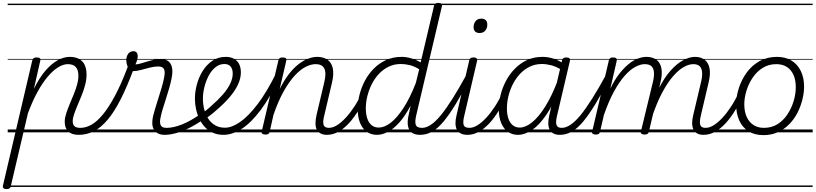

<svg xmlns="http://www.w3.org/2000/svg" viewBox="-53 -910 5607 1320"><path d="M-9 390Q-22 390 -28.5 384Q-35 378 -33 367L169 -495Q173 -506 179 -510.5Q185 -515 198 -515Q214 -515 220.5 -510Q227 -505 224 -493L180 -299Q219 -378 261 -426Q303 -474 345 -496.5Q387 -519 426 -519Q464 -519 490 -505Q516 -491 529 -464Q542 -437 542 -397Q542 -363 532.5 -326.5Q523 -290 508.5 -254.5Q494 -219 480 -186Q466 -153 456.5 -125Q447 -97 447 -77Q447 -53 459.5 -42Q472 -31 498 -31Q508 -31 512 -23.5Q516 -16 514.5 -7Q513 2 506 9.5Q499 17 487 17Q440 17 416 -6.5Q392 -30 392 -73Q392 -98 401.5 -128Q411 -158 425 -191.5Q439 -225 453 -259Q467 -293 476.5 -326.5Q486 -360 486 -390Q486 -428 468.5 -448.5Q451 -469 413 -469Q383 -469 348 -448Q313 -427 276.5 -384.5Q240 -342 205 -278.5Q170 -215 139 -131L21 371Q18 381 12 385.5Q6 390 -9 390ZM0 365H635V375H0ZM0 -20H635V0H0ZM0 -505H635V-500H0ZM0 -885H635V-875H0Z M488 17Q476 17 471.5 9.5Q467 2 469 -7Q471 -16 479.5 -23.5Q488 -31 500 -31Q537 -31 575.5 -52.5Q614 -74 654.5 -123Q695 -172 738 -252.5Q781 -333 825 -450Q828 -456 835.5 -457.5Q843 -459 851.5 -457.5Q860 -456 865 -451Q870 -446 866 -436Q821 -315 777.5 -229Q734 -143 688.5 -88.5Q643 -34 593.5 -8.5Q544 17 488 17ZM635 365H660V375H635ZM635 -20H660V0H635ZM635 -505H660V-500H635ZM635 -885H660V-875H635Z M1080 17Q1052 17 1033.5 7.5Q1015 -2 1005 -19.5Q995 -37 994 -60Q993 -83 999 -110Q1004 -132 1014 -164.5Q1024 -197 1035.5 -233.5Q1047 -270 1058 -307Q1069 -344 1075 -375Q1084 -419 1074 -436Q1064 -453 1035 -453Q1008 -453 976.5 -445Q945 -437 915.5 -429Q886 -421 863 -421Q849 -421 838.5 -431Q828 -441 822 -458Q816 -475 815 -496Q815 -513 821 -527.5Q827 -542 838.5 -550Q850 -558 865 -558Q879 -558 886.5 -548.5Q894 -539 894 -523Q894 -513 890 -498Q886 -483 878 -467Q895 -468 915.5 -474Q936 -480 959 -487Q982 -494 1005.5 -499Q1029 -504 1051 -504Q1083 -504 1102.5 -490.5Q1122 -477 1129 -448Q1136 -419 1127 -373Q1121 -342 1110.5 -305Q1100 -268 1088 -231Q1076 -194 1066 -161.5Q1056 -129 1052 -107Q1043 -71 1051 -51Q1059 -31 1091 -31Q1101 -31 1105 -23.5Q1109 -16 1108 -7Q1107 2 1100 9.5Q1093 17 1080 17ZM660 365H1228V375H660ZM660 -20H1228V0H660ZM660 -505H1228V-500H660ZM660 -885H1228V-875H660Z M1080 17Q1068 17 1063.5 9.5Q1059 2 1061.5 -7Q1064 -16 1072.5 -23.5Q1081 -31 1093 -31Q1139 -31 1198.5 -54.5Q1258 -78 1325 -126Q1333 -131 1339.5 -128Q1346 -125 1350 -117.5Q1354 -110 1353 -101.5Q1352 -93 1344 -88Q1293 -52 1244.5 -28.5Q1196 -5 1154.5 6Q1113 17 1080 17ZM1228 365V375ZM1228 -20V0ZM1228 -505V-500ZM1228 -885V-875Z M1324 -123Q1346 -137 1365.5 -152.5Q1385 -168 1403 -185Q1447 -223 1479.5 -260.5Q1512 -298 1529.5 -334.5Q1547 -371 1547 -404Q1547 -435 1532.5 -452.5Q1518 -470 1489 -470Q1478 -470 1473.5 -477Q1469 -484 1470.5 -494Q1472 -504 1479 -511.5Q1486 -519 1499 -519Q1533 -519 1556.5 -505.5Q1580 -492 1591.5 -468.5Q1603 -445 1603 -412Q1603 -371 1582.5 -327.5Q1562 -284 1524 -240Q1486 -196 1433 -151Q1413 -133 1390.5 -116Q1368 -99 1345 -83ZM1228 365H1672V375H1228ZM1228 -20H1672V0H1228ZM1228 -505H1672V-500H1228ZM1228 -885H1672V-875H1228Z M1484 17Q1444 17 1412.5 3.5Q1381 -10 1357.5 -34.5Q1334 -59 1318.5 -91Q1303 -123 1295 -159Q1287 -195 1287 -231Q1287 -279 1300.5 -329.5Q1314 -380 1341 -423Q1368 -466 1407.5 -492.5Q1447 -519 1500 -519Q1510 -519 1514 -511.5Q1518 -504 1516.5 -494Q1515 -484 1508 -477Q1501 -470 1490 -470Q1456 -470 1428.5 -448Q1401 -426 1382 -390Q1363 -354 1352.5 -312.5Q1342 -271 1342 -232Q1342 -193 1351.5 -157Q1361 -121 1379.5 -93Q1398 -65 1426.5 -48.5Q1455 -32 1494 -32Q1541 -32 1598 -71.5Q1655 -111 1718.5 -194.5Q1782 -278 1847 -410Q1851 -418 1859.5 -416.5Q1868 -415 1873.5 -408Q1879 -401 1875 -390Q1808 -246 1741 -156Q1674 -66 1609 -24.5Q1544 17 1484 17ZM1672 365V375ZM1672 -20V0ZM1672 -505V-500ZM1672 -885V-875Z M2196 17Q2170 17 2152 8Q2134 -1 2125 -18.5Q2116 -36 2116 -61.5Q2116 -87 2123 -119L2176 -343Q2186 -385 2183.5 -413Q2181 -441 2164.5 -455Q2148 -469 2117 -469Q2085 -469 2048.5 -450.5Q2012 -432 1973.5 -390.5Q1935 -349 1897.5 -282.5Q1860 -216 1827 -120L1801 -4Q1799 6 1792.5 10.5Q1786 15 1771 15Q1759 15 1751 10Q1743 5 1746 -5L1861 -495Q1864 -506 1870 -510.5Q1876 -515 1890 -515Q1906 -515 1912 -509.5Q1918 -504 1915 -492L1870 -298Q1901 -360 1934.5 -402.5Q1968 -445 2002 -470.5Q2036 -496 2068 -507.5Q2100 -519 2128 -519Q2169 -519 2197 -500.5Q2225 -482 2234.5 -442.5Q2244 -403 2229 -340L2177 -119Q2165 -73 2171.5 -52Q2178 -31 2208 -31Q2218 -31 2222.5 -23.5Q2227 -16 2225.5 -7Q2224 2 2217 9.5Q2210 17 2196 17ZM1672 365H2343V375H1672ZM1672 -20H2343V0H1672ZM1672 -505H2343V-500H1672ZM1672 -885H2343V-875H1672Z M2195 17Q2185 17 2180 9.5Q2175 2 2176 -7Q2177 -16 2185 -23.5Q2193 -31 2208 -31Q2235 -31 2264.5 -49.5Q2294 -68 2324.5 -101Q2355 -134 2384 -178.5Q2413 -223 2437 -276Q2442 -286 2450.5 -286Q2459 -286 2465.5 -279.5Q2472 -273 2468 -263Q2443 -204 2412 -152.5Q2381 -101 2346 -63Q2311 -25 2273 -4Q2235 17 2195 17ZM2343 365V375ZM2343 -20V0ZM2343 -505V-500ZM2343 -885V-875Z M2538 17Q2498 17 2468 -4.5Q2438 -26 2422 -66Q2406 -106 2406 -161Q2406 -208 2418.5 -258Q2431 -308 2455.5 -354.5Q2480 -401 2516.5 -438Q2553 -475 2601 -497Q2649 -519 2708 -519Q2740 -519 2774.5 -509Q2809 -499 2839 -481L2931 -870Q2934 -881 2940.5 -885.5Q2947 -890 2960 -890Q2977 -890 2982.5 -883.5Q2988 -877 2985 -866L2809 -119Q2798 -73 2805.5 -52Q2813 -31 2848 -31Q2856 -31 2859.5 -23.5Q2863 -16 2862 -7Q2861 2 2854.5 9.5Q2848 17 2836 17Q2809 17 2791 9Q2773 1 2763 -14.5Q2753 -30 2750.5 -52.5Q2748 -75 2753 -103L2770 -184Q2732 -112 2692.5 -68Q2653 -24 2614 -3.5Q2575 17 2538 17ZM2551 -33Q2590 -33 2633 -66Q2676 -99 2720.5 -167Q2765 -235 2806 -340L2829 -434Q2792 -456 2761 -463Q2730 -470 2703 -470Q2657 -470 2619 -451.5Q2581 -433 2552 -402Q2523 -371 2503 -331.5Q2483 -292 2472.5 -249Q2462 -206 2462 -165Q2462 -127 2471.5 -97Q2481 -67 2501 -50Q2521 -33 2551 -33ZM2343 365H2984V375H2343ZM2343 -20H2984V0H2343ZM2343 -505H2984V-500H2343ZM2343 -885H2984V-875H2343Z M2836 17Q2826 17 2821 9.5Q2816 2 2817 -7Q2818 -16 2826 -23.5Q2834 -31 2849 -31Q2877 -31 2909 -52Q2941 -73 2977.5 -117.5Q3014 -162 3058.5 -232.5Q3103 -303 3157 -402Q3162 -413 3171.5 -412.5Q3181 -412 3186.5 -404.5Q3192 -397 3187 -387Q3130 -277 3083.5 -200Q3037 -123 2997 -75Q2957 -27 2918 -5Q2879 17 2836 17ZM2984 365V375ZM2984 -20V0ZM2984 -505V-500ZM2984 -885V-875Z M3162 17Q3134 17 3115.5 8Q3097 -1 3088 -18.5Q3079 -36 3078.5 -61.5Q3078 -87 3086 -119L3173 -495Q3176 -506 3182 -510.5Q3188 -515 3202 -515Q3217 -515 3223.5 -509Q3230 -503 3227 -492L3140 -119Q3128 -73 3134.5 -52Q3141 -31 3174 -31Q3184 -31 3188.5 -23.5Q3193 -16 3191.5 -7Q3190 2 3182.5 9.5Q3175 17 3162 17ZM3244 -683Q3225 -683 3214 -693Q3203 -703 3203 -723Q3203 -747 3216.5 -764.5Q3230 -782 3256 -782Q3275 -782 3286 -772Q3297 -762 3297 -742Q3298 -718 3284 -700.5Q3270 -683 3244 -683ZM2984 365H3309V375H2984ZM2984 -20H3309V0H2984ZM2984 -505H3309V-500H2984ZM2984 -885H3309V-875H2984Z M3161 17Q3151 17 3146 9.5Q3141 2 3142 -7Q3143 -16 3151 -23.5Q3159 -31 3174 -31Q3201 -31 3230.5 -49.5Q3260 -68 3290.5 -101Q3321 -134 3350 -178.5Q3379 -223 3403 -276Q3408 -286 3416.5 -286Q3425 -286 3431.5 -279.5Q3438 -273 3434 -263Q3409 -204 3378 -152.5Q3347 -101 3312 -63Q3277 -25 3239 -4Q3201 17 3161 17ZM3309 365V375ZM3309 -20V0ZM3309 -505V-500ZM3309 -885V-875Z M3508 17Q3468 17 3438 -4.5Q3408 -26 3392 -66Q3376 -106 3376 -161Q3376 -207 3388.5 -257Q3401 -307 3425.5 -353.5Q3450 -400 3486.5 -437.5Q3523 -475 3570.5 -497Q3618 -519 3677 -519Q3715 -519 3753.5 -506.5Q3792 -494 3825 -470L3815 -425Q3773 -452 3738 -461Q3703 -470 3673 -470Q3627 -470 3589 -451.5Q3551 -433 3522 -402Q3493 -371 3473 -331.5Q3453 -292 3442.5 -249Q3432 -206 3432 -165Q3432 -127 3441.5 -97Q3451 -67 3471 -50Q3491 -33 3520 -33Q3560 -33 3604.5 -68.5Q3649 -104 3694.5 -176Q3740 -248 3782 -358L3799 -313Q3754 -196 3704.5 -123Q3655 -50 3605 -16.5Q3555 17 3508 17ZM3796 17Q3770 17 3752.5 8Q3735 -1 3726 -18.5Q3717 -36 3716.5 -60.5Q3716 -85 3723 -116L3811 -495Q3814 -506 3820.5 -510.5Q3827 -515 3841 -515Q3857 -515 3862.5 -508.5Q3868 -502 3865 -491L3777 -116Q3766 -71 3773 -51Q3780 -31 3808 -31Q3818 -31 3822.5 -23.5Q3827 -16 3825.5 -7Q3824 2 3817 9.5Q3810 17 3796 17ZM3309 365H3944V375H3309ZM3309 -20H3944V0H3309ZM3309 -505H3944V-500H3309ZM3309 -885H3944V-875H3309Z M3796 17Q3786 17 3781 9.5Q3776 2 3777 -7Q3778 -16 3786 -23.5Q3794 -31 3809 -31Q3837 -31 3869 -52Q3901 -73 3937.5 -117.5Q3974 -162 4018.5 -232.5Q4063 -303 4117 -402Q4122 -413 4131.5 -412.5Q4141 -412 4146.5 -404.5Q4152 -397 4147 -387Q4090 -277 4043.5 -200Q3997 -123 3957 -75Q3917 -27 3878 -5Q3839 17 3796 17ZM3944 365V375ZM3944 -20V0ZM3944 -505V-500ZM3944 -885V-875Z M4785 17Q4758 17 4741 8Q4724 -1 4715 -19Q4706 -37 4705.5 -62Q4705 -87 4713 -119L4766 -343Q4776 -384 4774 -412Q4772 -440 4757.5 -454.5Q4743 -469 4713 -469Q4683 -469 4647.5 -449Q4612 -429 4574.5 -386Q4537 -343 4500 -274Q4463 -205 4430 -107L4407 -106Q4434 -215 4472.5 -293.5Q4511 -372 4555 -422Q4599 -472 4643 -495.5Q4687 -519 4725 -519Q4765 -519 4791 -499.5Q4817 -480 4825 -440.5Q4833 -401 4818 -340L4766 -119Q4755 -73 4761 -52Q4767 -31 4797 -31Q4806 -31 4810.5 -23.5Q4815 -16 4814 -7Q4813 2 4805.5 9.5Q4798 17 4785 17ZM4043 15Q4030 15 4022.5 10Q4015 5 4018 -5L4133 -495Q4136 -506 4142 -510.5Q4148 -515 4161 -515Q4177 -515 4183 -509.5Q4189 -504 4187 -492L4143 -300Q4172 -361 4205 -403Q4238 -445 4270.5 -471Q4303 -497 4334 -508Q4365 -519 4391 -519Q4432 -519 4459 -500Q4486 -481 4494 -441Q4502 -401 4487 -340L4408 -4Q4405 6 4398.5 10.5Q4392 15 4378 15Q4366 15 4358 10Q4350 5 4353 -5L4435 -343Q4445 -384 4443 -412Q4441 -440 4426 -454.5Q4411 -469 4379 -469Q4350 -469 4314.5 -450Q4279 -431 4242 -389.5Q4205 -348 4168.5 -281.5Q4132 -215 4099 -120L4072 -4Q4070 6 4063.5 10.5Q4057 15 4043 15ZM3944 365H4933V375H3944ZM3944 -20H4933V0H3944ZM3944 -505H4933V-500H3944ZM3944 -885H4933V-875H3944Z M4785 17Q4775 17 4770 9.5Q4765 2 4766 -7Q4767 -16 4775 -23.5Q4783 -31 4798 -31Q4825 -31 4854.5 -49.5Q4884 -68 4914.5 -101Q4945 -134 4974 -178.5Q5003 -223 5027 -276Q5032 -286 5040.5 -286Q5049 -286 5055.5 -279.5Q5062 -273 5058 -263Q5033 -204 5002 -152.5Q4971 -101 4936 -63Q4901 -25 4863 -4Q4825 17 4785 17ZM4933 365V375ZM4933 -20V0ZM4933 -505V-500ZM4933 -885V-875Z M5195 19Q5135 19 5093 -7.5Q5051 -34 5029.5 -81.5Q5008 -129 5008 -191Q5008 -247 5026.5 -304.5Q5045 -362 5080.5 -411Q5116 -460 5168.5 -489.5Q5221 -519 5289 -519Q5347 -519 5388.5 -493.5Q5430 -468 5452.5 -422Q5475 -376 5475 -315Q5475 -272 5463.5 -225.5Q5452 -179 5430 -135.5Q5408 -92 5374 -57Q5340 -22 5295.5 -1.5Q5251 19 5195 19ZM5199 -31Q5253 -31 5293.5 -57Q5334 -83 5361.5 -125Q5389 -167 5403.5 -216Q5418 -265 5418 -311Q5418 -359 5402.5 -394.5Q5387 -430 5357 -449.5Q5327 -469 5284 -469Q5232 -469 5191 -443.5Q5150 -418 5122 -376.5Q5094 -335 5079 -286.5Q5064 -238 5064 -193Q5064 -144 5080 -107.5Q5096 -71 5126.5 -51Q5157 -31 5199 -31ZM4933 365H5534V375H4933ZM4933 -20H5534V0H4933ZM4933 -505H5534V-500H4933ZM4933 -885H5534V-875H4933Z"/></svg>

Font: Playwrite AT Guides
Style: Italic
Weight: 400
Italic angle: -13.0072°
Designer: Veronika Burian, José Scaglione
Foundry: TypeTogether
Version: Version 1.002